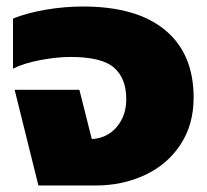

<svg xmlns="http://www.w3.org/2000/svg" viewBox="-20 -570 635 590"><path d="M25 -294H224L262 -143Q288 -143 312.5 -157.5Q337 -172 352.5 -200Q368 -228 368 -266Q368 -329 330.5 -362Q293 -395 197 -395Q153 -395 102 -385Q51 -375 20 -359V-513Q62 -530 119.5 -540Q177 -550 235 -550Q400 -550 487.5 -477.5Q575 -405 575 -270Q575 -187 534.5 -125.5Q494 -64 425 -32Q356 0 274 0H98Z"/></svg>

Font: Prompt ExtraBold
Style: Regular
Weight: 800
Designer: Katatrad Team
Foundry: CadsonDemak
Version: Version 1.001